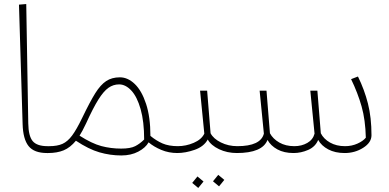

<svg xmlns="http://www.w3.org/2000/svg" viewBox="-20 -758 1929 951"><path d="M74 -735 110 -738 120 -147Q121 -84 142 -59Q163 -34 216 -34L233 -17L213 0Q149 0 121.5 -34.5Q94 -69 92 -144Z M859 0Q816 0 779 -15.5Q742 -31 716 -53Q701 -26 665 -7Q629 12 581 12Q526 12 472.5 -3.5Q419 -19 356 -61Q328 -27 295.5 -13.5Q263 0 218 0H213L193 -17L216 -34H224Q264 -34 289.5 -45.5Q315 -57 337 -86.5Q359 -116 387 -174Q426 -255 452 -296.5Q478 -338 506 -356.5Q534 -375 574 -375Q613 -375 647.5 -342Q682 -309 703.5 -243.5Q725 -178 725 -85Q754 -61 785 -47.5Q816 -34 862 -34L879 -17ZM694 -67Q694 -156 676.5 -217.5Q659 -279 630.5 -309.5Q602 -340 570 -340Q541 -340 517 -323Q493 -306 467 -264.5Q441 -223 406 -146Q387 -106 374 -86Q435 -47 482 -34.5Q529 -22 580 -22Q626 -22 649.5 -34Q673 -46 694 -67Z M1174 -17 1154 0Q1105 0 1065 -19Q1025 -38 1009 -67Q990 -32 944.5 -16Q899 0 857 0L839 -16L860 -34Q901 -34 939.5 -50.5Q978 -67 992 -96L971 -309H1006L1023 -98Q1037 -71 1074 -52.5Q1111 -34 1156 -34ZM1035 140 1061 108 1091 133 1065 165ZM932 148 958 116 988 141 962 173Z M1820 -88Q1820 -52 1779 -26Q1738 0 1687 0Q1640 0 1606 -18Q1572 -36 1556 -65Q1542 -31 1506.5 -15.5Q1471 0 1434 0Q1387 0 1354 -18Q1321 -36 1305 -65Q1280 0 1152 0L1134 -16L1155 -34Q1271 -34 1287 -96L1266 -309H1300L1317 -98Q1332 -70 1363.5 -52Q1395 -34 1438 -34Q1474 -34 1502 -50Q1530 -66 1538 -96L1517 -309H1552L1569 -98Q1583 -70 1614.5 -52Q1646 -34 1689 -34Q1722 -34 1750 -46.5Q1778 -59 1792 -76Q1790 -164 1771 -231Q1752 -298 1719 -366L1753 -379Q1785 -314 1802.5 -245Q1820 -176 1820 -88Z"/></svg>

Font: FiraGO UltraLight
Style: Italic
Weight: 200
Italic angle: -8°
Designer: bBox Type GmbH
Foundry: bBox Type GmbH
Version: Version 1.001